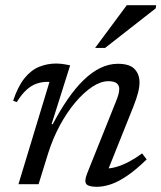

<svg xmlns="http://www.w3.org/2000/svg" viewBox="-20 -709 621 739"><path d="M44.5 -316 30.5 -321.5Q49.5 -377.5 74.8 -408.5Q100 -439.5 131 -452Q162 -464.5 197 -464.5Q206 -464.5 214.8 -463.5Q223.5 -462.5 232.2 -461Q241 -459.5 250 -457.5L178.5 -231H183Q211.5 -285 241.2 -328Q271 -371 302.2 -401.2Q333.5 -431.5 366.5 -447.5Q399.5 -463.5 433.5 -463.5Q479 -463.5 498 -443.2Q517 -423 517 -391.5Q517 -374 511.2 -351.8Q505.5 -329.5 493.5 -299L389 -38L386 -60.5Q405 -60 427.8 -66.5Q450.5 -73 475.8 -86.2Q501 -99.5 527 -118.5L544.5 -95.5Q503 -55 468.5 -31.8Q434 -8.5 405.5 0.8Q377 10 353 10Q320.5 10 312 -1Q303.5 -12 316 -43L426 -317.5Q432.5 -333.5 435.8 -345.2Q439 -357 439 -366.5Q439 -380 429.5 -388.2Q420 -396.5 397 -396.5Q368 -396.5 335 -374.8Q302 -353 269.8 -314.8Q237.5 -276.5 210.2 -226Q183 -175.5 165 -118L128.5 0H51L170.5 -394Q169 -394 167.2 -394Q165.5 -394 164 -394Q141 -394 120.8 -387Q100.5 -380 81.8 -363Q63 -346 44.5 -316ZM346 -524.5 468 -689H581L579.5 -677L384.5 -524.5Z"/></svg>

Font: Newsreader
Style: Italic
Weight: 400
Italic angle: -17°
Designer: Hugues Gentile
Foundry: Production Type
Version: Version 1.003